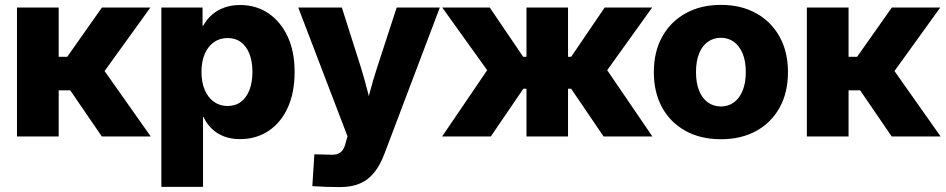

<svg xmlns="http://www.w3.org/2000/svg" viewBox="-20 -553 3832 778"><path d="M48.8 0V-522.5H217.8V-322.8H252.4L393.1 -522.5H589.4L403.8 -265.1L590.8 0H392.6L264.6 -187H217.8V0Z M633.8 204.1V-522.5H800.8V-449.2H803.7Q817.9 -475.1 839.4 -493.7Q860.8 -512.2 889.4 -522.5Q918 -532.7 953.6 -532.7Q1017.1 -532.7 1066.9 -499.5Q1116.7 -466.3 1145.3 -405.5Q1173.8 -344.7 1173.8 -261.7Q1173.8 -177.7 1146 -116.7Q1118.2 -55.7 1068.1 -22.5Q1018.1 10.7 952.1 10.7Q916.5 10.7 887.9 -0.2Q859.4 -11.2 838.4 -31.2Q817.4 -51.3 804.7 -79.1H802.7V204.1ZM902.3 -123.5Q934.1 -123.5 956.3 -140.4Q978.5 -157.2 990.7 -188.2Q1002.9 -219.2 1002.9 -261.7Q1002.9 -304.2 990.7 -335Q978.5 -365.7 956.3 -382.3Q934.1 -398.9 902.3 -398.9Q870.6 -398.9 846.7 -382.1Q822.8 -365.2 809.6 -334.5Q796.4 -303.7 796.4 -261.7Q796.4 -219.7 809.6 -188.7Q822.8 -157.7 846.7 -140.6Q870.6 -123.5 902.3 -123.5Z M1245.6 201.2 1253.9 72.3 1314.5 73.7Q1335 75.2 1348.1 70.6Q1361.3 65.9 1369.1 54.2Q1377 42.5 1381.3 22.9L1388.2 -0.5L1188.5 -522.5H1365.2L1442.9 -278.3Q1458 -228.5 1470.9 -178Q1483.9 -127.4 1497.1 -75.2H1452.1Q1464.8 -127.4 1478.3 -178.2Q1491.7 -229 1507.8 -278.3L1587.4 -522.5H1762.2L1538.1 69.3Q1521 115.2 1496.8 145.5Q1472.7 175.8 1438.7 190.4Q1404.8 205.1 1357.4 205.1Q1329.1 205.1 1300 204.1Q1271 203.1 1245.6 201.2Z M1771.5 0 1954.1 -268.6 1772 -522.5H1964.4L2100.1 -322.8H2113.3V-522.5H2281.7V-322.8H2294.4L2430.2 -522.5H2622.6L2440.4 -268.6L2623.5 0H2425.8L2294.4 -193.4H2281.7V0H2113.3V-193.4H2100.6L1968.8 0Z M2901.4 11.2Q2819.3 11.2 2758.1 -22.5Q2696.8 -56.2 2663.1 -117.2Q2629.4 -178.2 2629.4 -260.7Q2629.4 -342.8 2663.1 -403.8Q2696.8 -464.8 2758.1 -499Q2819.3 -533.2 2901.4 -533.2Q2983.4 -533.2 3044.4 -499Q3105.5 -464.8 3139.2 -403.8Q3172.9 -342.8 3172.9 -260.7Q3172.9 -178.2 3139.2 -117.2Q3105.5 -56.2 3044.4 -22.5Q2983.4 11.2 2901.4 11.2ZM2901.4 -121.6Q2931.2 -121.6 2953.9 -138.2Q2976.6 -154.8 2989.3 -186Q3002 -217.3 3002 -260.7Q3002 -305.2 2989.3 -335.9Q2976.6 -366.7 2953.9 -383.3Q2931.2 -399.9 2901.4 -399.9Q2871.1 -399.9 2848.1 -383.5Q2825.2 -367.2 2812.7 -336.2Q2800.3 -305.2 2800.3 -260.7Q2800.3 -216.8 2812.7 -185.8Q2825.2 -154.8 2848.1 -138.2Q2871.1 -121.6 2901.4 -121.6Z M3249.5 0V-522.5H3418.5V-322.8H3453.1L3593.8 -522.5H3790L3604.5 -265.1L3791.5 0H3593.3L3465.3 -187H3418.5V0Z"/></svg>

Font: Inter 28pt ExtraBold
Style: Regular
Weight: 800
Designer: Rasmus Andersson
Foundry: rsms
Version: Version 4.001;git-66647c0bb